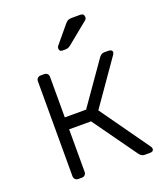

<svg xmlns="http://www.w3.org/2000/svg" viewBox="-134 -815 775 906"><g transform="rotate(-20 253.0 -362.5)"><path d="M476 -27Q481 -21 481 -14Q481 0 462 0H436Q421 0 410 -14L252 -235H142V-22Q142 -12 136 -6Q130 0 120 0H103Q93 0 87 -6Q81 -12 81 -22V-498Q81 -508 87 -514Q93 -520 103 -520H120Q130 -520 136 -514Q142 -508 142 -498V-295H249L396 -505Q407 -520 422 -520H442Q451 -520 456.5 -516.5Q462 -513 462 -506Q462 -502 457 -494L302 -272ZM240 -595Q224 -595 224 -611Q224 -619 229 -624L298 -707Q307 -718 314 -721.5Q321 -725 335 -725H376Q395 -725 395 -706Q395 -699 390 -694L281 -605Q273 -599 267 -597Q261 -595 250 -595Z"/></g></svg>

Font: Rubik AZ
Style: Regular
Weight: 300
Designer: Hubert and Fischer
Foundry: Hubert & Fischer
Version: Version 2.000